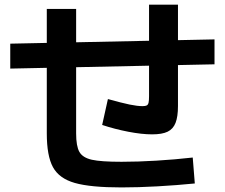

<svg xmlns="http://www.w3.org/2000/svg" viewBox="-20 -784 978 835"><path d="M183.5 -203.9V-745.1H311.1V-203.9Q311.1 -148.2 325.3 -123.3Q339.6 -98.3 379.3 -89.3Q419 -80.4 508.7 -80.4Q579.1 -80.4 659.8 -85.3Q740.4 -90.1 818.2 -98.9L827.2 13.9Q749.3 21.7 665.1 26.4Q580.9 31.1 508.7 31.1Q373.2 31.1 305.2 11.6Q237.2 -7.8 210.4 -56.9Q183.5 -106 183.5 -203.9ZM24.6 -594.1 912.9 -612.7V-504.3L24.6 -485.7ZM424.3 -240.6 449.3 -353.2Q510.3 -336.2 543.8 -329.3Q577.3 -322.4 600.1 -322.4Q612.6 -322.4 618.3 -325.5Q624 -328.5 626.1 -337.6Q628.2 -346.6 628.2 -365.5V-763.6H754V-323Q754 -276.6 743.5 -249.8Q733.1 -223 709.1 -211.3Q685.2 -199.7 641.7 -199.7Q596.6 -199.7 537.7 -211.1Q478.8 -222.5 424.3 -240.6Z"/></svg>

Font: WEMIX Pretendard Variable
Style: Regular
Weight: 400
Designer: Base glyphs from Inter by Rasmus Andersson; Hangeul glyphs from Noto Sans CJK(Source Han Sans) by Jang Soo-young and Kan
Foundry: Kil Hyung-jin
Version: Version 1.000;Glyphs 3.2 (3208)